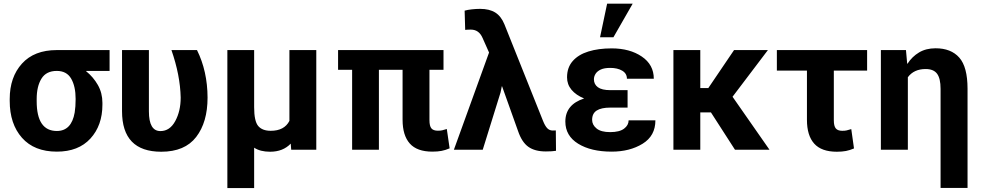

<svg xmlns="http://www.w3.org/2000/svg" viewBox="-20 -794 5202 1018"><path d="M281.5 10Q161.5 10 96.5 -63.5Q31.5 -137 31.5 -259V-269Q31.5 -385 96.5 -456.8Q161.5 -528.5 281 -528.5H561V-418H437L436.5 -416.5Q474.5 -386 498.8 -343.5Q523 -301 523 -249V-239Q523 -129 459.5 -59.5Q396 10 281.5 10ZM281.5 -99.5Q359 -99.5 376 -197.5Q381 -228 381 -269Q381 -336.5 357.2 -377.2Q333.5 -418 281 -418Q225 -418 199.8 -377Q174.5 -336 174.5 -269V-259Q174.5 -258.5 174.5 -257.5Q174.5 -99.5 281.5 -99.5Z M835 10.5Q627 10.5 627 -204.5V-528.5H769.5V-203.5Q769.5 -99 830.5 -99Q880.5 -99 909.2 -152Q938 -205 938 -276.5Q935.5 -395 889 -528.5H1024.5Q1080 -416.5 1080.5 -276.5Q1080.5 -146 1020.2 -67.8Q960 10.5 835 10.5Z M1327.5 203H1185.5V-528.5H1327.5V-225.5Q1327.5 -151.5 1349 -126Q1370.5 -100.5 1415.5 -100.5Q1487.5 -100.5 1514.5 -153V-528.5H1657V0H1524L1521.5 -32.5Q1480.5 10.5 1412 10.5Q1360 10.5 1327.5 -11Z M2272.5 10Q2191 10 2152.8 -33Q2114.5 -76 2114.5 -159V-424H1989V0H1847V-424H1772.5V-528.5H2331.5V-424H2257V-157Q2257 -126 2267.2 -113.5Q2277.5 -101 2301.5 -101Q2315.5 -101 2324.2 -103Q2333 -105 2349 -110L2364 -7.5Q2342 2 2321.2 6Q2300.5 10 2272.5 10Z M2874 9Q2816 9 2781.5 -15.5Q2747 -40 2727 -98.5L2642 -336.5L2640.5 -336L2634 -304L2539.5 0H2386.5L2573 -515.5L2538.5 -593Q2519.5 -637 2476.5 -637Q2476 -637 2475.5 -637Q2457.5 -637 2446.5 -635.5L2443.5 -737.5Q2459 -742 2481.8 -744.5Q2504.5 -747 2525.5 -747Q2575 -747 2606 -727.5Q2637 -708 2654.5 -665L2859 -153.5Q2869.5 -127 2881.2 -114.5Q2893 -102 2910.5 -102L2927 -102.5L2928 5.5Q2909 9 2874 9Z M3232.5 -596.5H3161.5L3199 -774.5H3334.5ZM3223 10Q3113.5 10 3045.5 -32Q2977.5 -74 2977.5 -149.5Q2977.5 -239.5 3077 -272Q3034 -289.5 3010.2 -318Q2986.5 -346.5 2986.5 -384Q2986.5 -436 3016.5 -470.2Q3046.5 -504.5 3099.8 -521Q3153 -537.5 3223 -537.5Q3319 -537.5 3382.8 -494.2Q3446.5 -451 3446.5 -376.5H3304Q3304 -404.5 3279 -419.2Q3254 -434 3215.5 -434Q3184.5 -434 3165.8 -425.5Q3147 -417 3138 -403Q3129 -389 3129 -373.5Q3129 -347 3150 -331.5Q3171 -316 3216 -316H3307.5V-223.5H3216Q3168 -223.5 3143.8 -208Q3119.5 -192.5 3119.5 -158.5Q3119.5 -132 3143 -112.8Q3166.5 -93.5 3215 -93.5Q3264.5 -93.5 3288.8 -111.8Q3313 -130 3313 -156H3455Q3455 -73.5 3387 -31.8Q3319 10 3223 10Z M4060 0H3877L3749.5 -198H3693V0H3550.5V-528.5H3693V-327H3735.5L3872 -528.5H4051.5L3864 -281Z M4417 10.5Q4335.5 10.5 4297 -32.5Q4258.5 -75.5 4258.5 -158.5V-419.5H4099V-528.5H4577.5V-419.5H4401V-156.5Q4401 -125.5 4411.5 -113Q4422 -100.5 4445.5 -100.5Q4459.5 -100.5 4468.5 -102.5Q4477.5 -104.5 4493.5 -109.5L4508 -7Q4486 2.5 4465.5 6.5Q4445 10.5 4417 10.5Z M5110 202.5H4967V-323Q4967 -378 4948.5 -403Q4930 -428 4888 -428Q4825.5 -428 4793.5 -384.5V0H4650.5V-528.5H4783.5L4790 -456.5L4791.5 -456Q4816 -494 4853 -516Q4890 -538 4940.5 -538Q5022.5 -538 5066.2 -488.5Q5110 -439 5110 -323.5Z"/></svg>

Font: Roberto Sans
Style: Bold
Weight: 700
Designer: Google (font) & Cristiano Sobral (main changes)
Version: Version 1.000;October 12, 2021;FontCreator 14.0.0.2814 64-bi